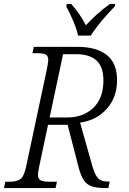

<svg xmlns="http://www.w3.org/2000/svg" viewBox="-38 -951 651 971"><path d="M-18 0 -11 -32H11Q45 -32 64 -44.5Q83 -57 94 -108L198 -596Q201 -613 203.5 -626.5Q206 -640 206 -647Q206 -670 191.5 -676Q177 -682 147 -682H126L133 -714H354Q451 -714 502.5 -672.5Q554 -631 554 -546Q554 -458 501.5 -400Q449 -342 367 -331L430 -108Q442 -67 457.5 -50Q473 -33 505 -33H517L510 0H494Q452 0 426.5 -8.5Q401 -17 386 -39.5Q371 -62 360 -103L304 -320H205L160 -108Q158 -96 156 -85Q154 -74 154 -67Q154 -45 169 -38.5Q184 -32 211 -32H250L243 0ZM302 -357Q383 -357 434 -405.5Q485 -454 485 -544Q485 -613 450 -645Q415 -677 347 -677H281L213 -357ZM357 -771Q349 -806 331.5 -847Q314 -888 297 -918L300 -931H322Q368 -880 396 -823Q421 -850 452.5 -878.5Q484 -907 518 -931H545L542 -918Q509 -885 476.5 -846Q444 -807 421 -771Z"/></svg>

Font: Noto Serif SemiCondensed Light
Style: Italic
Weight: 300
Width: 4
Italic angle: -12°
Designer: Monotype Design Team
Foundry: Monotype Imaging Inc.
Version: Version 2.013; ttfautohint (v1.8.4.7-5d5b)